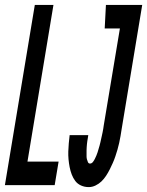

<svg xmlns="http://www.w3.org/2000/svg" viewBox="-46 -755 600 783"><path d="M316 8Q299 8 284.5 1.5Q270 -5 261 -17Q252 -29 246.5 -43.5Q241 -58 238 -73.5Q235 -89 233.5 -105Q232 -121 232.5 -137.5Q233 -154 234.5 -170.5Q236 -187 238 -204H314Q313 -197 312 -191Q311 -185 310 -179Q309 -173 308.5 -166.5Q308 -160 307.5 -154Q307 -148 307 -142Q307 -136 307 -129.5Q307 -123 307 -117Q307 -111 308.5 -105.5Q310 -100 312.5 -94Q315 -88 321 -88Q328 -88 333 -94.5Q338 -101 341 -107.5Q344 -114 347 -120.5Q350 -127 352 -134Q354 -141 356 -147.5Q358 -154 360 -161Q362 -168 363.5 -175Q365 -182 366.5 -188.5Q368 -195 369.5 -202Q371 -209 372.5 -216Q374 -223 375 -229.5Q376 -236 377 -243L443 -639H381L386 -735H534L450 -228Q448 -214 445.5 -200Q443 -186 440 -172Q437 -158 433 -144.5Q429 -131 424.5 -117.5Q420 -104 414 -90.5Q408 -77 401.5 -64Q395 -51 386.5 -38Q378 -25 367.5 -15Q357 -5 343.5 1.5Q330 8 316 8ZM-26 0 96 -735H172L66 -96H193L177 0Z"/></svg>

Font: Iosevka SS04
Style: Bold Italic
Weight: 700
Italic angle: -9°
Monospace: yes
Designer: Belleve Invis
Foundry: Belleve Invis
Version: Version 19.0.0; ttfautohint (v1.8.4)